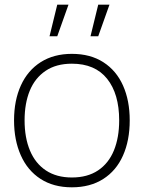

<svg xmlns="http://www.w3.org/2000/svg" viewBox="-20 -785 614 820"><path d="M287 15Q208.5 15 153 -21Q97.5 -57 68.8 -121.8Q40 -186.5 40 -271Q40 -356 69.2 -420.2Q98.5 -484.5 154.2 -519.8Q210 -555 287 -555Q366 -555 421.5 -519.2Q477 -483.5 505.5 -419.5Q534 -355.5 534 -271Q534 -185 505.2 -120.5Q476.5 -56 420.8 -20.5Q365 15 287 15ZM287 -27Q353.5 -27 398.8 -57.2Q444 -87.5 466.5 -142.5Q489 -197.5 489 -271Q489 -384 437.5 -448.5Q386 -513 287 -513Q220 -513 174.8 -482.5Q129.5 -452 107.2 -397.8Q85 -343.5 85 -271Q85 -197 108 -142Q131 -87 176.2 -57Q221.5 -27 287 -27ZM399.5 -765 366.5 -630H399.5L447.5 -765ZM224.5 -765 191.5 -630H224.5L272.5 -765Z"/></svg>

Font: Hauora
Style: Regular
Weight: 400
Designer: Wayne Shih
Foundry: WCYS
Version: Version 1.001